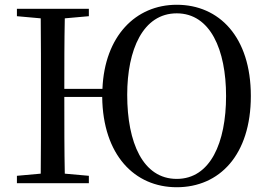

<svg xmlns="http://www.w3.org/2000/svg" viewBox="-20 -769 1128 806"><path d="M722 -18C580 -18 514 -170 514 -371C514 -560 580 -713 722 -713C863 -713 929 -560 929 -366C929 -170 863 -18 722 -18ZM722 17C901 17 1033 -118 1033 -366C1033 -614 900 -749 722 -749C549 -749 419 -617 410 -396H250C250 -496 250 -595 252 -692L353 -701V-732H51V-701L151 -692C152 -593 152 -493 152 -392V-339C152 -239 152 -138 151 -40L51 -31V0H353V-31L252 -40C250 -138 250 -238 250 -362H409C412 -118 545 17 722 17Z"/></svg>

Font: Noto Serif CJK SC Medium
Style: Regular
Weight: 500
Designer: Ryoko NISHIZUKA 西塚涼子 (kana & ideographs); Frank Grießhammer (Latin, Greek & Cyrillic); Wenlong ZHANG 张文龙 (bopomofo); San
Foundry: Adobe
Version: Version 2.001;hotconv 1.1.0;makeotfexe 2.6.0